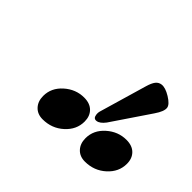

<svg xmlns="http://www.w3.org/2000/svg" viewBox="-90 -1003 655 655"><g transform="rotate(45 238.0 -675.5)"><path d="M110 -548Q110 -587 141.5 -615Q173 -643 213 -643Q241 -643 256.5 -627.5Q272 -612 272 -586Q272 -547 240.5 -518.5Q209 -490 165 -490Q140 -490 125 -506Q110 -522 110 -548ZM314 -548Q314 -587 345.5 -615Q377 -643 417 -643Q445 -643 460.5 -627.5Q476 -612 476 -586Q476 -547 444.5 -518.5Q413 -490 369 -490Q344 -490 329 -506Q314 -522 314 -548ZM283.4 -630.1Q282 -640 284.8 -648.4L334.6 -819Q340.7 -840 348.4 -849.7Q356.1 -859.4 368 -861Q384.9 -863.4 410.3 -847.8Q435.7 -832.2 437.6 -818.3Q439.8 -802.5 420.6 -774.5L327.8 -637.3Q313.3 -618.1 299.4 -616.2Q285.6 -614.2 283.4 -630.1Z"/></g></svg>

Font: EB Garamond ExtraBold
Style: Italic
Weight: 800
Italic angle: -17.2°
Designer: Georg Duffner and Octavio Pardo
Foundry: Georg Duffner
Version: Version 1.000